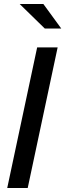

<svg xmlns="http://www.w3.org/2000/svg" viewBox="-20 -936 325 956"><path d="M16 0 165 -700H267L118 0ZM203 -794 78 -916H196L285 -794Z"/></svg>

Font: Red Hat Display Medium
Style: Italic
Weight: 500
Italic angle: -12°
Designer: Pentagram, MCKL
Foundry: Pentagram, MCKL
Version: Version 1.023; ttfautohint (v1.8.3)